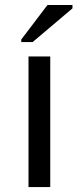

<svg xmlns="http://www.w3.org/2000/svg" viewBox="-20 -756 318 776"><path d="M183.1 0H95.2V-527.8H183.1ZM111.8 -585.9H65.9V-596.2L171.9 -735.8H272.9V-722.2Z"/></svg>

Font: Libra Sans Modern
Style: Regular
Weight: 400
Foundry: Stefan Peev, Context Ltd
Version: Version 1.000